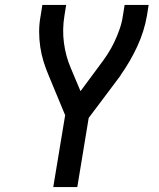

<svg xmlns="http://www.w3.org/2000/svg" viewBox="-20 -755 640 775"><path d="M195 0 243 -290 177 -449Q165 -477 156 -506Q147 -535 142.5 -565.5Q138 -596 138 -627.5Q138 -659 144 -691L151 -735H247L240 -691Q231 -636 238 -582.5Q245 -529 265 -482L305 -387L382 -491Q399 -513 414.5 -537Q430 -561 442 -586.5Q454 -612 463 -638Q472 -664 476 -691L483 -735H580L573 -691Q562 -628 534 -567.5Q506 -507 467 -452V-451Q465 -448 463 -445.5Q461 -443 459 -440L338 -279L292 0Z"/></svg>

Font: Iosevka Curly MdExObl
Style: Regular
Weight: 500
Width: 7
Italic angle: -9°
Monospace: yes
Designer: Belleve Invis
Foundry: Belleve Invis
Version: Version 11.1.0; ttfautohint (v1.8.3)